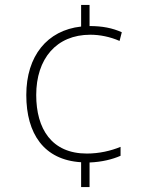

<svg xmlns="http://www.w3.org/2000/svg" viewBox="-20 -744 610 774"><path d="M341 -639V-724H307V-637C170 -622 86 -518 86 -361C86 -205 157 -99 307 -90V10H341V-89C392 -91 434 -102 466 -116V-152C427 -136 380 -125 330 -125C188 -125 126 -225 126 -361C126 -507 207 -604 344 -604C382 -604 423 -596 462 -579L471 -614C433 -631 393 -639 341 -639Z"/></svg>

Font: Noto Sans Sinhala ExtraLight
Style: Regular
Weight: 200
Designer: Jelle Bosma - Monotype Design Team
Foundry: Monotype Imaging Inc.
Version: Version 2.006